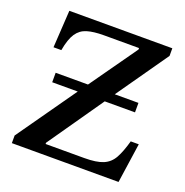

<svg xmlns="http://www.w3.org/2000/svg" viewBox="-120 -766 844 876"><g transform="rotate(20 302.5 -328.5)"><path d="M548 0H30V-37L232 -324H108V-370H265L427 -599V-606H256Q207 -606 175.5 -596.5Q144 -587 125.5 -559.5Q107 -532 97 -476H59L70 -657H570V-620L395 -370H510V-324H363L176 -55V-49H364Q423 -49 455 -62.5Q487 -76 504.5 -107.5Q522 -139 537 -193H576Z"/></g></svg>

Font: STIX Two Text Medium
Style: Regular
Weight: 500
Designer: Ross Mills, John Hudson & Paul Hanslow, Tiro Typeworks Ltd; with prior portions MicroPress Inc., and Coen Hoffman.
Foundry: Tiro Typeworks Ltd
Version: Version 2.13 b171